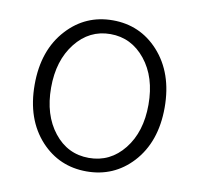

<svg xmlns="http://www.w3.org/2000/svg" viewBox="-67 -617 729 701"><g transform="rotate(10 297.0 -267.0)"><path d="M297 13Q196 13 128 -60Q56 -138 56 -266.5Q56 -395 128 -473Q196 -547 297 -547Q398 -547 466 -473Q538 -394 538 -266Q538 -138 466 -60Q398 13 297 13ZM297 -37Q376 -37 427 -101Q478 -165 478 -266Q478 -368 426.5 -432Q375 -496 297 -496Q219 -496 168 -431.5Q117 -367 117 -266Q117 -165 167.5 -101Q218 -37 297 -37Z"/></g></svg>

Font: GenSenRounded TW L
Style: Regular
Weight: 300
Version: Version 1.501;PS 1;hotconv 16.6.51;makeotf.lib2.5.65220